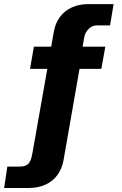

<svg xmlns="http://www.w3.org/2000/svg" viewBox="-40 -743 590 930"><path d="M450.8 -409.5H345.2L267.8 32.5Q260.4 74.2 238.1 104.6Q215.8 135 180.4 151.2Q145.1 167.5 100.2 167.5H-20L-4.5 64L55.2 63.8Q75 63.6 86.9 57.7Q98.9 51.8 106 37.5Q113.1 23.2 117.5 -3.8L189.2 -409.5H105.5L124.2 -517H208L220.8 -590.2Q228.5 -631.8 251 -661.7Q273.5 -691.6 308.4 -707.3Q343.2 -723 387.2 -723H510.2L493.2 -620H428.2Q407.2 -620 389.8 -603.2Q372.4 -586.4 368 -562L360.2 -517H470.2Z"/></svg>

Font: Public Sans VF
Style: Regular
Weight: 400
Designer: Pablo Impallari, Rodrigo Fuenzalida (Modified by Dan O. Williams and USWDS)
Version: Version 1.003